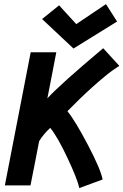

<svg xmlns="http://www.w3.org/2000/svg" viewBox="-20 -909 606 944"><path d="M341.3 -670.4 187 -815.4 270.5 -882.8 355 -790.5 501 -888.7 555.7 -803.2ZM311.5 -362.3Q349.6 -315.9 412.8 -195.3Q476.1 -74.7 484.4 -26.4Q465.3 -19 427.2 -5.4Q389.2 8.3 370.1 15.6Q360.4 -28.8 311.8 -132.3Q263.2 -235.8 227.1 -280.3Q193.8 -250 172.4 -214.8Q165.5 -178.7 151.4 -106.2Q137.2 -33.7 129.9 2.4H3.9Q24.9 -106.9 67.4 -325Q109.9 -543 130.9 -651.9H256.8Q249.5 -613.8 234.9 -538.3Q220.2 -462.9 212.9 -425.3Q272.5 -491.2 487.3 -671.9L566.4 -585.4Q549.8 -574.7 532.2 -562Q514.6 -549.3 497.1 -534.7Q479.5 -520 463.6 -506.6Q447.8 -493.2 429.9 -476.8Q412.1 -460.4 399.7 -449Q387.2 -437.5 370.8 -421.4Q354.5 -405.3 346.9 -397.7Q339.4 -390.1 326.2 -377Q313 -363.8 311.5 -362.3Z"/></svg>

Font: Fantasque Sans Mono
Style: Bold Italic
Weight: 700
Italic angle: -11°
Monospace: yes
Designer: Jany Belluz
Version: Version 1.7.1